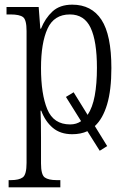

<svg xmlns="http://www.w3.org/2000/svg" viewBox="-20 -566 548 824"><path d="M17 238V207H27Q62 207 78 195Q94 183 94 133V-433Q94 -481 79 -492.5Q64 -504 25 -504H8V-536H146L153 -443H156Q174 -488 205.5 -517Q237 -546 290 -546Q373 -546 415.5 -481Q458 -416 458 -274Q458 -179 439.5 -117.5Q421 -56 387 -25L440 61L408 81L355 -3Q327 10 290 10Q239 10 206.5 -17.5Q174 -45 157 -91H154Q155 -71 155.5 -41Q156 -11 156 25V135Q156 184 172 195.5Q188 207 223 207H239V238ZM281 -32Q308 -32 328 -46L263 -150L296 -170L356 -73Q377 -104 386.5 -155Q396 -206 396 -275Q396 -389 369 -446.5Q342 -504 280 -504Q212 -504 184 -443Q156 -382 156 -274Q156 -162 183 -97Q210 -32 281 -32Z"/></svg>

Font: Noto Serif Condensed Light
Style: Regular
Weight: 300
Width: 3
Designer: Monotype Design Team
Foundry: Monotype Imaging Inc.
Version: Version 2.013